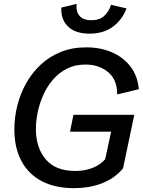

<svg xmlns="http://www.w3.org/2000/svg" viewBox="-20 -960 739 992"><path d="M362.3 12.2Q265.1 12.2 196 -23.9Q127 -60.1 90.6 -128.2Q54.2 -196.3 54.2 -292Q54.2 -353 69.3 -413.8Q84.5 -474.6 114.5 -528.8Q144.5 -583 189.2 -625Q233.9 -667 293.2 -691.2Q352.5 -715.3 425.3 -715.3Q500 -715.3 559.1 -689.5Q618.2 -663.6 654.8 -615.2Q691.4 -566.9 697.3 -499L585.4 -472.2Q585.9 -547.9 538.8 -587.2Q491.7 -626.5 421.4 -626.5Q367.7 -626.5 326.2 -605.5Q284.7 -584.5 254.2 -549.1Q223.6 -513.7 204.1 -470.2Q184.6 -426.8 175 -381.1Q165.5 -335.4 165.5 -293.5Q165.5 -196.8 216.3 -136.7Q267.1 -76.7 369.1 -76.7Q416.5 -76.7 456.1 -91.6Q495.6 -106.4 523.4 -137.2L560.1 -307.1L590.3 -279.8H341.8L359.4 -366.7H673.8L615.7 -90.3Q591.8 -61.5 562.5 -42Q533.2 -22.5 500.2 -10.5Q467.3 1.5 432.4 6.8Q397.5 12.2 362.3 12.2ZM442.9 -786.1Q369.1 -786.1 331.3 -823.2Q293.5 -860.4 296.9 -920.9L376 -939.9Q371.1 -901.9 390.4 -878.7Q409.7 -855.5 452.1 -855.5Q493.7 -855.5 517.8 -877.2Q542 -898.9 553.7 -935.1L633.8 -916.5Q611.3 -857.4 563 -821.8Q514.6 -786.1 442.9 -786.1Z"/></svg>

Font: Schibsted Grotesk Medium
Style: Italic
Weight: 500
Italic angle: -12°
Designer: Bakken & Baeck AS, Henrik Kongsvoll
Foundry: Schibsted ASA
Version: Version 1.100;gftools[0.9.25]